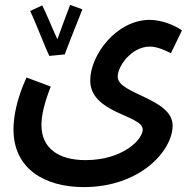

<svg xmlns="http://www.w3.org/2000/svg" viewBox="-20 -533 782 783"><path d="M181 -305 244 -311C258 -350 306 -469 316 -495L266 -513C260 -498 233 -426 214 -373C193 -418 164 -490 152 -511L103 -488C123 -448 163 -342 181 -305ZM35 -5C35 153 159 230 322 230C551 230 684 82 684 -21C684 -132 460 -149 460 -220C460 -265 518 -343 591 -343C621 -343 656 -327 677 -316L722 -409C692 -431 637 -452 591 -452C455 -452 348 -309 348 -205C348 -70 562 -64 562 -5C562 38 478 120 329 120C218 120 149 71 149 -23C149 -64 161 -113 187 -180L88 -217C44 -121 35 -48 35 -5Z"/></svg>

Font: Noto Sans Arabic Cond SemBd
Style: Regular
Weight: 600
Width: 3
Designer: Monotype Design Team, Nadine Chahine, Nizar Qandah and Khaled Hosny
Foundry: Monotype Imaging Inc.
Version: Version 2.012